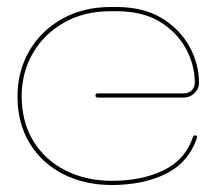

<svg xmlns="http://www.w3.org/2000/svg" viewBox="-20 -519 619 549"><path d="M300 10Q222 10 161 -21Q100 -52 65 -109Q30 -166 30 -244Q30 -314 63 -372Q96 -430 156.5 -464.5Q217 -499 297 -499H312Q391 -499 443.5 -466.5Q496 -434 522.5 -384.5Q549 -335 549 -283Q549 -265 536 -252.5Q523 -240 505 -240H260Q253 -240 253 -246Q253 -252 260 -252H505Q519 -252 528 -260.5Q537 -269 537 -283Q537 -332 512 -379Q487 -426 437.5 -456.5Q388 -487 312 -487H297Q220 -487 162.5 -454Q105 -421 73.5 -366Q42 -311 42 -244Q42 -170 75.5 -115.5Q109 -61 167.5 -31.5Q226 -2 300 -2Q385 -2 447.5 -32Q510 -62 532 -128Q534 -132 538 -132Q542 -132 543 -129Q544 -126 543 -124Q519 -54 454 -22Q389 10 300 10Z"/></svg>

Font: Moirai One
Style: Regular
Weight: 400
Designer: Jiyeon Park
Foundry: JAMO
Version: Version 1.000; ttfautohint (v1.8.4.7-5d5b);gftools[0.9.29]